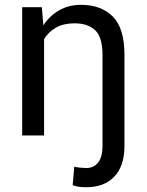

<svg xmlns="http://www.w3.org/2000/svg" viewBox="-20 -558 607 791"><path d="M492.7 43.5Q492.7 126 450.9 169.7Q409.2 213.4 335 213.4Q319.8 213.4 306.9 211.7Q293.9 210 279.3 205.1L286.1 128.4Q293.9 131.3 311 132.8Q328.1 134.3 335 134.3Q366.7 134.3 384.5 111.3Q402.3 88.4 402.3 43.5V-331.5Q402.3 -404.8 372.3 -433.3Q342.3 -461.9 287.1 -461.9Q241.7 -461.9 210.7 -444.3Q179.7 -426.8 161.6 -396.5V0H71.3V-528.3H152.3L158.7 -453.6Q184.6 -493.2 223.9 -515.6Q263.2 -538.1 314 -538.1Q396.5 -538.1 444.6 -490Q492.7 -441.9 492.7 -333Z"/></svg>

Font: Vazirmatn RD
Style: Regular
Weight: 400
Designer: Saber Rastikerdar
Foundry: Saber Rastikerdar
Version: Version 32.102